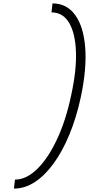

<svg xmlns="http://www.w3.org/2000/svg" viewBox="-20 -965 640 1130"><path d="M62 145 68 92Q135 92 199 29.5Q263 -33 315.5 -145Q368 -257 399 -405Q431 -551 427 -660.5Q423 -770 386.5 -831Q350 -892 283 -892L289 -945Q373 -945 422.5 -876.5Q472 -808 481.5 -684.5Q491 -561 456 -395Q430 -274 389 -174.5Q348 -75 296 -3.5Q244 68 185 106.5Q126 145 62 145Z"/></svg>

Font: Victor Mono Thin ExtraLight
Style: Italic
Weight: 250
Italic angle: -12°
Monospace: yes
Version: Version 1.561;gftools[0.9.30]